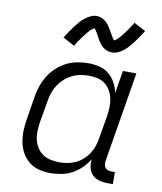

<svg xmlns="http://www.w3.org/2000/svg" viewBox="-86 -835 772 913"><g transform="rotate(10 300.0 -379.0)"><path d="M219 8Q190 8 163 1Q136 -6 115 -23Q94 -40 81 -64Q68 -88 63 -115Q58 -142 59 -170.5Q60 -199 65 -228L83 -338Q87 -364 96 -390Q105 -416 120 -440Q135 -464 156 -483.5Q177 -503 202 -515.5Q227 -528 254 -533Q281 -538 307 -538Q335 -538 361 -531.5Q387 -525 407 -508.5Q427 -492 439 -469.5Q451 -447 457 -421L475 -530H540L468 -94Q467 -85 468 -76.5Q469 -68 474.5 -61.5Q480 -55 488 -52.5Q496 -50 505 -50H521V8H495Q474 8 454.5 2.5Q435 -3 421.5 -16.5Q408 -30 403.5 -50.5Q399 -71 402 -91Q388 -68 367.5 -48Q347 -28 322.5 -15Q298 -2 271.5 3Q245 8 219 8ZM252 -50Q252 -50 252 -50Q252 -50 252 -50Q272 -50 291.5 -53.5Q311 -57 329.5 -65.5Q348 -74 364 -88Q380 -102 391.5 -119.5Q403 -137 409.5 -156Q416 -175 419 -195L438 -305Q441 -326 442 -347.5Q443 -369 439 -389Q435 -409 425 -427Q415 -445 399.5 -457.5Q384 -470 363.5 -475Q343 -480 322 -480Q301 -480 280.5 -476.5Q260 -473 240.5 -463.5Q221 -454 204.5 -439.5Q188 -425 176 -407Q164 -389 157 -369Q150 -349 147 -328L128 -218Q125 -197 124.5 -175.5Q124 -154 129 -134.5Q134 -115 145 -98Q156 -81 172.5 -70Q189 -59 210 -54.5Q231 -50 252 -50ZM408 -608Q403 -608 398 -608.5Q393 -609 388.5 -610.5Q384 -612 379.5 -614Q375 -616 371 -618.5Q367 -621 363.5 -624Q360 -627 357 -630Q354 -633 351 -637Q348 -641 345 -645Q342 -649 339.5 -653Q337 -657 335 -661Q333 -665 331 -668.5Q329 -672 326.5 -677Q324 -682 321 -686.5Q318 -691 316 -694.5Q314 -698 311 -702Q308 -706 306 -707Q304 -706 299.5 -703Q295 -700 290.5 -695.5Q286 -691 283 -688Q280 -685 277.5 -682Q275 -679 272.5 -675.5Q270 -672 267 -668.5Q264 -665 260.5 -660.5Q257 -656 254 -651.5Q251 -647 247.5 -642Q244 -637 240 -631.5Q236 -626 232.5 -620Q229 -614 225 -608L169 -638Q180 -656 190.5 -671Q201 -686 210.5 -698.5Q220 -711 228.5 -721Q237 -731 250 -741.5Q263 -752 277.5 -759Q292 -766 307 -766Q317 -766 326.5 -763Q336 -760 344 -754.5Q352 -749 358 -742.5Q364 -736 369.5 -728Q375 -720 379 -713Q383 -706 388.5 -696Q394 -686 398.5 -679Q403 -672 408 -666Q411 -667 415.5 -670Q420 -673 424.5 -677.5Q429 -682 431.5 -685Q434 -688 437 -691Q440 -694 442.5 -697.5Q445 -701 448 -704.5Q451 -708 454 -712.5Q457 -717 460.5 -721.5Q464 -726 467.5 -731Q471 -736 474.5 -741.5Q478 -747 482 -753Q486 -759 490 -765L546 -735Q534 -717 524 -702Q514 -687 504.5 -674.5Q495 -662 486 -652Q477 -642 464.5 -631.5Q452 -621 437.5 -614.5Q423 -608 408 -608Z"/></g></svg>

Font: Iosevka Curly Light Extended
Style: Italic
Weight: 300
Width: 7
Italic angle: -9°
Monospace: yes
Designer: Belleve Invis
Foundry: Belleve Invis
Version: Version 11.1.0; ttfautohint (v1.8.3)